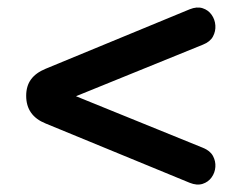

<svg xmlns="http://www.w3.org/2000/svg" viewBox="-20 -546 640 517"><path d="M490.8 -53.8 102.8 -213.5Q50.5 -234.5 50.5 -288Q50.5 -314.5 63.5 -332.2Q76.5 -350 102.8 -360.8L490.8 -521Q510.2 -528.8 525.5 -523.9Q540.8 -519 549.8 -506.2Q558.8 -493.5 559.9 -477.6Q561 -461.8 553.4 -447.6Q545.8 -433.5 526.5 -425.8L96.2 -251V-322.8L526.5 -148Q545.8 -140.2 553.4 -126.1Q561 -112 559.9 -96.5Q558.8 -81 549.8 -68.4Q540.8 -55.8 525.5 -50.9Q510.2 -46 490.8 -53.8Z"/></svg>

Font: Nunito ExtraLight
Style: Regular
Weight: 200
Designer: Vernon Adams
Foundry: Vernon Adams
Version: Version 3.602;April 4, 2023;FontCreator 14.0.0.2856 64-bit